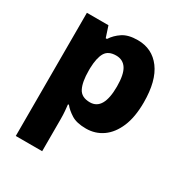

<svg xmlns="http://www.w3.org/2000/svg" viewBox="-184 -692 1006 1065"><g transform="rotate(30 318.5 -159.5)"><path d="M391 -559Q484 -559 538 -486.5Q592 -414 592 -276Q592 -182 565 -118.5Q538 -55 491.5 -22.5Q445 10 386 10Q326 10 292 -11.5Q258 -33 239 -57H233Q235 -39 237 -16Q239 7 239 34V240H70V-549H208L231 -479H239Q260 -512 295.5 -535.5Q331 -559 391 -559ZM330 -425Q280 -425 260.5 -392Q241 -359 239 -292V-277Q239 -204 258.5 -165.5Q278 -127 332 -127Q419 -127 419 -278Q419 -355 396.5 -390Q374 -425 330 -425Z"/></g></svg>

Font: Noto Sans Cherokee ExtraBold
Style: Regular
Weight: 800
Designer: Monotype Design Team
Foundry: Monotype Imaging Inc.
Version: Version 2.001; ttfautohint (v1.8.4.7-5d5b)